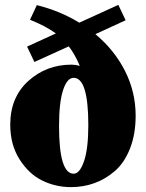

<svg xmlns="http://www.w3.org/2000/svg" viewBox="-20 -752 598 787"><path d="M282 -40Q307 -40 324.5 -91.5Q342 -143 342 -239Q342 -433 282 -433Q255 -433 238.5 -382.5Q222 -332 222 -235Q222 -40 282 -40ZM495 -669 371 -612Q449 -547 492.5 -461Q536 -375 536 -278Q536 -202 513 -143.5Q490 -85 451.5 -51.5Q413 -18 367.5 -1.5Q322 15 271 15Q208 15 153 -12Q98 -39 60 -99Q22 -159 22 -241Q22 -353 96 -420Q170 -487 273 -487Q289 -487 307 -482Q288 -528 262 -562L121 -498L91 -561L209 -615Q166 -646 103 -671L131 -731Q227 -707 305 -659L465 -732Z"/></svg>

Font: TypoPRO Source Serif Pro
Style: Regular
Weight: 900
Designer: Frank Grießhammer
Foundry: Adobe Systems Incorporated
Version: Version 1.017;PS 1.0;hotconv 1.0.79;makeotf.lib2.5.61930